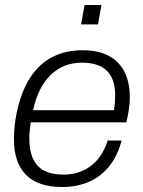

<svg xmlns="http://www.w3.org/2000/svg" viewBox="-20 -740 576 772"><path d="M306 -642H374L388 -720H320ZM230 12C346 12 436 -48 469 -175H413C381 -74 308 -38 236 -38C145 -38 98 -80 98 -184C98 -203 100 -224 104 -248H488C497 -284 502 -319 502 -350C502 -463 442 -538 314 -538C156 -538 78 -435 47 -286C40 -252 36 -216 36 -181C36 -55 100 12 230 12ZM113 -297C139 -419 209 -488 309 -488C402 -488 443 -442 443 -357C443 -339 442 -319 438 -297Z"/></svg>

Font: Archivo ExtraLight
Style: Italic
Weight: 200
Italic angle: -10°
Designer: Hector Gatti
Foundry: Omnibus-Type
Version: Version 2.001